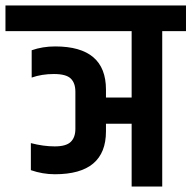

<svg xmlns="http://www.w3.org/2000/svg" viewBox="-54 -683 701 703"><path d="M222 -211V-347Q222 -379 205 -395.5Q188 -412 143.5 -412Q99 -412 62 -399V-499Q102 -513 148 -513Q334 -513 334 -355V-326H428V-569H-34V-663H627V-569H540V0H428V-230H334V-202Q334 -45 147 -45Q102 -45 59 -60V-159Q105 -147 146.5 -147Q188 -147 205 -163.5Q222 -180 222 -211Z"/></svg>

Font: Khand Semibold
Style: Regular
Weight: 600
Designer: Devanagari: Sanchit Sawaria, Jyotish Sonowal; Latin: Satya Rajpurohit
Foundry: Indian Type Foundry
Version: Version 1.100;PS 1.0;hotconv 1.0.78;makeotf.lib2.5.61930; tt